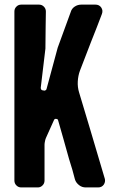

<svg xmlns="http://www.w3.org/2000/svg" viewBox="-20 -820 499 840"><path d="M43 -769.5V-400.4V-30.3C43 -21.5 45.9 -14.6 51.8 -8.8C57.6 -2.9 64.5 0 73.2 0H145.5C153.3 0 160.2 -2.9 166 -8.8C171.9 -14.6 174.8 -21.5 174.8 -30.3V-187.5C174.8 -192.4 175.8 -197.3 176.8 -202.1C177.7 -207 178.7 -210.9 180.7 -215.8C196.3 -251 208 -277.3 215.8 -293.9C217.8 -298.8 220.7 -300.8 225.6 -299.8C230.5 -299.8 233.4 -297.9 234.4 -293C239.3 -274.4 247.1 -250 255.9 -217.8L282.2 -124C287.1 -107.4 292 -90.8 296.9 -76.2C300.8 -61.5 304.7 -47.9 307.6 -36.1C310.5 -25.4 317.4 -16.6 326.2 -9.8C335 -2.9 344.7 0 355.5 0H409.2C419.9 0 427.7 -3.9 433.6 -11.7C437.5 -17.6 439.5 -23.4 439.5 -29.3C439.5 -32.2 439.5 -35.2 438.5 -38.1C388.7 -206.1 351.6 -332 326.2 -415C321.3 -430.7 319.3 -447.3 320.3 -463.9C321.3 -480.5 324.2 -496.1 330.1 -511.7C344.7 -548.8 360.4 -589.8 377.9 -635.7C396.5 -681.6 412.1 -722.7 425.8 -758.8C429.7 -769.5 428.7 -778.3 422.9 -787.1C417 -795.9 408.2 -799.8 397.5 -799.8H335.9C325.2 -799.8 315.4 -796.9 306.6 -791C297.9 -785.2 292 -777.3 289.1 -766.6C263.7 -697.3 245.1 -645.5 232.4 -611.3C210.9 -531.2 194.3 -470.7 183.6 -430.7C182.6 -427.7 181.6 -425.8 178.7 -424.8C176.8 -423.8 174.8 -422.9 171.9 -423.8C168.9 -424.8 167 -424.8 166 -424.8C163.1 -425.8 161.1 -426.8 160.2 -428.7C159.2 -430.7 158.2 -432.6 158.2 -435.5C167 -511.7 173.8 -569.3 178.7 -607.4C179.7 -679.7 179.7 -733.4 180.7 -769.5C180.7 -778.3 177.7 -785.2 171.9 -791C166 -796.9 159.2 -799.8 150.4 -799.8H73.2C64.5 -799.8 57.6 -796.9 51.8 -791C45.9 -785.2 43 -778.3 43 -769.5Z"/></svg>

Font: Yellow Ladder Regular
Style: Regular
Weight: 400
Designer: Zima Creative
Version: Version 2.002